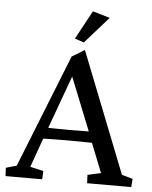

<svg xmlns="http://www.w3.org/2000/svg" viewBox="-54 -811 676 856"><g transform="rotate(5 284.0 -383.0)"><path d="M2.9 0 1 -37.1 48.8 -50.8 250 -556.6 306.6 -590.8 519.5 -50.8 568.4 -37.1 565.4 0H368.2L366.2 -37.1L425.8 -50.8L368.2 -195.3L357.4 -225.6L251 -491.2L273.4 -503.9L171.9 -225.6L161.1 -196.3L109.4 -50.8L168.9 -37.1L167 0ZM139.6 -180.7V-232.4Q158.2 -231.4 190.4 -230.5Q222.7 -229.5 269.5 -229.5Q315.4 -229.5 348.1 -230.5Q380.9 -231.4 398.4 -232.4V-180.7Q365.2 -181.6 332.5 -182.1Q299.8 -182.6 269.5 -182.6Q240.2 -182.6 208.5 -182.1Q176.8 -181.6 139.6 -180.7ZM298.8 -624 257.8 -637.7 327.1 -765.6 404.3 -743.2Z"/></g></svg>

Font: Crimson Pro ExtraLight
Style: Regular
Weight: 400
Version: Version 1.002